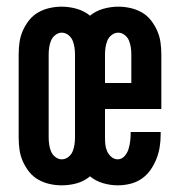

<svg xmlns="http://www.w3.org/2000/svg" viewBox="-20 -548 540 576"><path d="M165 8Q147 8 129 4Q111 0 95 -9Q79 -18 67.5 -32.5Q56 -47 48.5 -64Q41 -81 38.5 -99Q36 -117 36 -136V-384Q36 -403 38.5 -421Q41 -439 48.5 -456Q56 -473 67.5 -487.5Q79 -502 95 -511Q111 -520 129 -524Q147 -528 165 -528Q188 -528 210.5 -521.5Q233 -515 250 -501Q267 -515 289.5 -521.5Q312 -528 335 -528Q353 -528 371 -524Q389 -520 405 -511Q421 -502 432.5 -487.5Q444 -473 451.5 -456Q459 -439 461.5 -421Q464 -403 464 -384V-221H295V-136Q295 -125 296 -114.5Q297 -104 301.5 -94Q306 -84 314.5 -77Q323 -70 333 -70Q345 -70 353.5 -79.5Q362 -89 365.5 -100.5Q369 -112 370.5 -124Q372 -136 372 -148V-152H462V-144Q462 -125 459 -106.5Q456 -88 449 -70.5Q442 -53 431 -37.5Q420 -22 404.5 -11.5Q389 -1 370.5 3.5Q352 8 333 8Q311 8 289 1.5Q267 -5 250 -19Q232 -4 210 2Q188 8 165 8ZM295 -299H374V-384Q374 -395 372.5 -405.5Q371 -416 367 -426Q363 -436 354 -443Q345 -450 335 -450Q324 -450 315 -443Q306 -436 302 -426Q298 -416 296.5 -405.5Q295 -395 295 -384ZM165 -70Q176 -70 185 -77Q194 -84 198 -94Q202 -104 203.5 -114.5Q205 -125 205 -136V-384Q205 -395 203.5 -405.5Q202 -416 198 -426Q194 -436 185 -443Q176 -450 165 -450Q155 -450 146 -443Q137 -436 133 -426Q129 -416 127.5 -405.5Q126 -395 126 -384V-136Q126 -125 127.5 -114.5Q129 -104 133 -94Q137 -84 146 -77Q155 -70 165 -70Z"/></svg>

Font: Iosevka Semibold
Style: Regular
Weight: 600
Monospace: yes
Designer: Belleve Invis
Foundry: Belleve Invis
Version: Version 33.2.3; ttfautohint (v1.8.4)